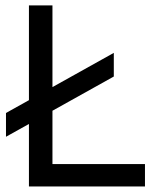

<svg xmlns="http://www.w3.org/2000/svg" viewBox="-20 -670 574 690"><path d="M1.5 -264 84 -310V-650.5H168.5V-357L389 -480V-395L168.5 -272V-80.5H501V0H84V-224.5L1.5 -178.5Z"/></svg>

Font: Overused Grotesk
Style: Regular
Weight: 450
Version: Version 0.004